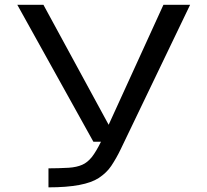

<svg xmlns="http://www.w3.org/2000/svg" viewBox="-20 -600 884 818"><path d="M186.5 117.2Q226.6 117.2 272.9 114.7Q307.1 112.3 330.1 102.1Q352.1 92.8 371.6 68.8Q390.6 43.9 410.2 3.9H377.9L53.7 -579.6H165L442.9 -68.4L676.3 -579.6H790L494.1 36.1Q476.1 73.7 453.6 107.4Q434.6 135.7 400.9 158.2Q370.1 178.2 317.9 188Q264.2 198.2 186.5 198.2Z"/></svg>

Font: Michroma+
Style: Regular
Weight: 400
Designer: beogot
Foundry: beogot
Version: Version